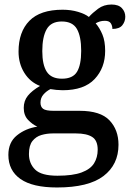

<svg xmlns="http://www.w3.org/2000/svg" viewBox="-20 -590 584 849"><path d="M232 239Q124 239 70.5 201.5Q17 164 17 95Q17 39 55 8.5Q93 -22 145 -30Q123 -40 104 -60Q85 -80 85 -113Q85 -144 103 -166.5Q121 -189 157 -210Q113 -227 87.5 -268Q62 -309 62 -362Q62 -449 110 -498Q158 -547 257 -547Q294 -547 325.5 -537.5Q357 -528 373 -515Q389 -533 414 -551.5Q439 -570 473 -570Q504 -570 519 -554Q534 -538 534 -516Q534 -495 521 -478.5Q508 -462 477 -462Q477 -476 470 -487Q463 -498 444 -498Q431 -498 421.5 -495Q412 -492 403 -487Q421 -466 433 -437Q445 -408 445 -365Q445 -290 398.5 -240.5Q352 -191 257 -191Q245 -191 229 -192.5Q213 -194 203 -196Q185 -187 172 -172Q159 -157 159 -136Q159 -118 170.5 -109Q182 -100 218 -100H332Q424 -100 464 -58Q504 -16 504 50Q504 138 437.5 188.5Q371 239 232 239ZM254 -242Q302 -242 320.5 -272.5Q339 -303 339 -365Q339 -429 320 -462Q301 -495 253 -495Q206 -495 186.5 -461Q167 -427 167 -364Q167 -303 187 -272.5Q207 -242 254 -242ZM234 187Q302 187 341 172.5Q380 158 396 132Q412 106 412 72Q412 31 387.5 15.5Q363 0 316 0H213Q187 0 163 7Q139 14 123.5 33.5Q108 53 108 91Q108 133 135.5 160Q163 187 234 187Z"/></svg>

Font: Noto Serif Sinhala Medium
Style: Regular
Weight: 500
Designer: Jelle Bosma - Monotype Design Team
Foundry: Monotype Imaging Inc.
Version: Version 2.007; ttfautohint (v1.8.4.7-5d5b)